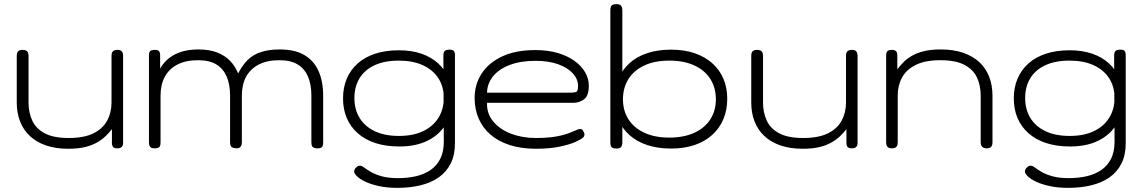

<svg xmlns="http://www.w3.org/2000/svg" viewBox="-20 -707 5531 928"><path d="M310 12Q249 12 202.5 -4Q156 -20 124.5 -49.5Q93 -79 77 -120Q61 -161 61 -212V-437Q61 -448 64 -454Q67 -460 73 -463Q79 -466 89 -466Q99 -466 105.5 -463Q112 -460 115 -453.5Q118 -447 118 -436V-211Q118 -163 136 -124Q154 -85 196.5 -62.5Q239 -40 312 -40Q386 -40 431.5 -62.5Q477 -85 498 -124Q519 -163 519 -211V-437Q519 -448 522 -454Q525 -460 531.5 -463Q538 -466 548 -466Q557 -466 563 -463Q569 -460 572 -453.5Q575 -447 575 -436V-16Q575 -8 572 -2Q569 4 563 7Q557 10 547 10Q540 10 535 8.5Q530 7 527 3.5Q524 0 522.5 -5Q521 -10 521 -16V-83Q508 -66 491 -49.5Q474 -33 450 -19Q426 -5 392 3.5Q358 12 310 12Z M727 10Q717 10 711 7Q705 4 702.5 -2.5Q700 -9 700 -20V-440Q700 -450 702.5 -455.5Q705 -461 711.5 -463.5Q718 -466 728 -466Q742 -466 748 -460Q754 -454 754 -440V-375Q766 -397 784 -414.5Q802 -432 825.5 -444Q849 -456 877.5 -462Q906 -468 939 -468Q991 -468 1028 -454Q1065 -440 1090.5 -414.5Q1116 -389 1131 -352Q1152 -393 1178.5 -418.5Q1205 -444 1243 -456Q1281 -468 1332 -468Q1405 -468 1451 -441Q1497 -414 1519.5 -364Q1542 -314 1542 -244V-19Q1542 -8 1539.5 -1.5Q1537 5 1531 7.5Q1525 10 1514 10Q1503 10 1496.5 7Q1490 4 1487.5 -2.5Q1485 -9 1485 -20V-245Q1485 -298 1469 -336Q1453 -374 1419.5 -395Q1386 -416 1330 -416Q1271 -416 1230.5 -395Q1190 -374 1169.5 -336Q1149 -298 1149 -245V-18Q1149 -7 1144.5 0Q1140 7 1132.5 9Q1125 11 1115 9Q1107 8 1101.5 5Q1096 2 1094 -4.5Q1092 -11 1092 -20V-245Q1092 -298 1076 -336Q1060 -374 1026.5 -395Q993 -416 937 -416Q878 -416 837.5 -395Q797 -374 776.5 -336Q756 -298 756 -245V-19Q756 -8 753.5 -1.5Q751 5 744.5 7.5Q738 10 727 10Z M1901 201Q1851 201 1812 192.5Q1773 184 1746.5 171.5Q1720 159 1706 145.5Q1692 132 1692 123Q1692 116 1693.5 113Q1695 110 1698 106Q1706 98 1709.5 96Q1713 94 1721 94Q1729 94 1740.5 103Q1752 112 1772.5 124Q1793 136 1825 145Q1857 154 1904 154Q1951 154 1991.5 144.5Q2032 135 2062 114Q2092 93 2108.5 59.5Q2125 26 2125 -22L2123 -439Q2123 -455 2130 -461Q2137 -467 2153 -467Q2163 -467 2168.5 -464.5Q2174 -462 2176.5 -456Q2179 -450 2179 -439V-15Q2179 42 2158.5 83Q2138 124 2101 150Q2064 176 2013 188.5Q1962 201 1901 201ZM1910 1Q1845 1 1794.5 -15.5Q1744 -32 1709 -63Q1674 -94 1656 -136.5Q1638 -179 1638 -231Q1638 -284 1656 -326.5Q1674 -369 1708.5 -400Q1743 -431 1793.5 -447.5Q1844 -464 1908 -464Q1969 -464 2017 -447.5Q2065 -431 2098.5 -400Q2132 -369 2149.5 -326.5Q2167 -284 2167 -232Q2167 -162 2136.5 -109.5Q2106 -57 2048.5 -28Q1991 1 1910 1ZM1908 -50Q1977 -50 2025 -73Q2073 -96 2099 -137.5Q2125 -179 2125 -234Q2125 -288 2099 -328.5Q2073 -369 2024.5 -391.5Q1976 -414 1907 -414Q1838 -414 1790 -391.5Q1742 -369 1717.5 -328.5Q1693 -288 1693 -233Q1693 -178 1718 -137Q1743 -96 1791 -73Q1839 -50 1908 -50Z M2571 12Q2499 12 2443.5 -6Q2388 -24 2350.5 -56.5Q2313 -89 2293.5 -134Q2274 -179 2274 -234Q2274 -299 2308 -351.5Q2342 -404 2407.5 -434.5Q2473 -465 2567 -465Q2628 -465 2675.5 -451Q2723 -437 2757 -412.5Q2791 -388 2808.5 -357Q2826 -326 2826 -293Q2826 -245 2803.5 -227.5Q2781 -210 2749 -210H2334Q2332 -159 2363.5 -120.5Q2395 -82 2449.5 -61Q2504 -40 2570 -40Q2611 -40 2641.5 -43.5Q2672 -47 2693.5 -52.5Q2715 -58 2730 -63.5Q2745 -69 2755.5 -74Q2766 -79 2775 -82Q2781 -84 2788 -83Q2795 -82 2798 -75Q2805 -64 2805 -58Q2805 -52 2801 -45Q2794 -36 2763.5 -22Q2733 -8 2684 2Q2635 12 2571 12ZM2334 -259H2732Q2752 -259 2763 -262Q2774 -265 2774 -291Q2774 -324 2749.5 -351.5Q2725 -379 2679 -396Q2633 -413 2568 -413Q2496 -413 2443.5 -393Q2391 -373 2363 -338Q2335 -303 2334 -259Z M3224 11Q3159 11 3108 -6Q3057 -23 3022 -54.5Q2987 -86 2968.5 -129.5Q2950 -173 2950 -227Q2950 -281 2968.5 -325Q2987 -369 3022 -401Q3057 -433 3108 -450Q3159 -467 3224 -467Q3287 -467 3337 -450Q3387 -433 3422.5 -401.5Q3458 -370 3476.5 -326.5Q3495 -283 3495 -230Q3495 -176 3476.5 -131.5Q3458 -87 3422.5 -55Q3387 -23 3337 -6Q3287 11 3224 11ZM3215 -42Q3286 -42 3336.5 -65.5Q3387 -89 3413.5 -130.5Q3440 -172 3440 -227Q3440 -283 3413.5 -325Q3387 -367 3336.5 -390.5Q3286 -414 3215 -414Q3144 -414 3094 -390.5Q3044 -367 3017.5 -325Q2991 -283 2991 -227Q2991 -172 3017.5 -130.5Q3044 -89 3094 -65.5Q3144 -42 3215 -42ZM2959 11Q2948 11 2941.5 8Q2935 5 2932.5 -1.5Q2930 -8 2930 -19V-656Q2930 -668 2932.5 -674.5Q2935 -681 2941.5 -684Q2948 -687 2959 -687Q2970 -687 2976 -684Q2982 -681 2985 -674.5Q2988 -668 2988 -656V-19Q2988 -3 2981.5 4Q2975 11 2959 11Z M3860 12Q3799 12 3752.5 -4Q3706 -20 3674.5 -49.5Q3643 -79 3627 -120Q3611 -161 3611 -212V-437Q3611 -448 3614 -454Q3617 -460 3623 -463Q3629 -466 3639 -466Q3649 -466 3655.5 -463Q3662 -460 3665 -453.5Q3668 -447 3668 -436V-211Q3668 -163 3686 -124Q3704 -85 3746.5 -62.5Q3789 -40 3862 -40Q3936 -40 3981.5 -62.5Q4027 -85 4048 -124Q4069 -163 4069 -211V-437Q4069 -448 4072 -454Q4075 -460 4081.5 -463Q4088 -466 4098 -466Q4107 -466 4113 -463Q4119 -460 4122 -453.5Q4125 -447 4125 -436V-16Q4125 -8 4122 -2Q4119 4 4113 7Q4107 10 4097 10Q4090 10 4085 8.5Q4080 7 4077 3.5Q4074 0 4072.5 -5Q4071 -10 4071 -16V-83Q4058 -66 4041 -49.5Q4024 -33 4000 -19Q3976 -5 3942 3.5Q3908 12 3860 12Z M4290 10Q4280 10 4274 6.5Q4268 3 4265.5 -3.5Q4263 -10 4263 -20V-440Q4263 -450 4266 -455.5Q4269 -461 4275 -463.5Q4281 -466 4291 -466Q4297 -466 4302 -464.5Q4307 -463 4310.5 -460Q4314 -457 4315.5 -452Q4317 -447 4317 -440V-372Q4330 -389 4346.5 -406Q4363 -423 4387 -437Q4411 -451 4445 -459.5Q4479 -468 4527 -468Q4588 -468 4635 -452Q4682 -436 4713.5 -406.5Q4745 -377 4761 -336Q4777 -295 4777 -244V-19Q4777 -9 4774 -2.5Q4771 4 4765 7Q4759 10 4749 10Q4739 10 4732.5 6.5Q4726 3 4723 -3.5Q4720 -10 4720 -20V-245Q4720 -294 4702 -332.5Q4684 -371 4641.5 -393.5Q4599 -416 4525 -416Q4452 -416 4406.5 -393.5Q4361 -371 4340 -332.5Q4319 -294 4319 -245V-19Q4319 -9 4316 -2.5Q4313 4 4306.5 7Q4300 10 4290 10Z M5143 201Q5093 201 5054 192.5Q5015 184 4988.5 171.5Q4962 159 4948 145.5Q4934 132 4934 123Q4934 116 4935.5 113Q4937 110 4940 106Q4948 98 4951.5 96Q4955 94 4963 94Q4971 94 4982.5 103Q4994 112 5014.5 124Q5035 136 5067 145Q5099 154 5146 154Q5193 154 5233.5 144.5Q5274 135 5304 114Q5334 93 5350.5 59.5Q5367 26 5367 -22L5365 -439Q5365 -455 5372 -461Q5379 -467 5395 -467Q5405 -467 5410.5 -464.5Q5416 -462 5418.5 -456Q5421 -450 5421 -439V-15Q5421 42 5400.5 83Q5380 124 5343 150Q5306 176 5255 188.5Q5204 201 5143 201ZM5152 1Q5087 1 5036.5 -15.5Q4986 -32 4951 -63Q4916 -94 4898 -136.5Q4880 -179 4880 -231Q4880 -284 4898 -326.5Q4916 -369 4950.5 -400Q4985 -431 5035.5 -447.5Q5086 -464 5150 -464Q5211 -464 5259 -447.5Q5307 -431 5340.5 -400Q5374 -369 5391.5 -326.5Q5409 -284 5409 -232Q5409 -162 5378.5 -109.5Q5348 -57 5290.5 -28Q5233 1 5152 1ZM5150 -50Q5219 -50 5267 -73Q5315 -96 5341 -137.5Q5367 -179 5367 -234Q5367 -288 5341 -328.5Q5315 -369 5266.5 -391.5Q5218 -414 5149 -414Q5080 -414 5032 -391.5Q4984 -369 4959.5 -328.5Q4935 -288 4935 -233Q4935 -178 4960 -137Q4985 -96 5033 -73Q5081 -50 5150 -50Z"/></svg>

Font: Fredoka SemiExpanded Light
Style: Regular
Weight: 300
Width: 6
Designer: Ben Nathan
Foundry: Milena B. Brandão, Ben Nathan
Version: Version 2.001